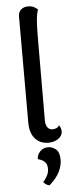

<svg xmlns="http://www.w3.org/2000/svg" viewBox="-63 -763 401 1034"><g transform="rotate(-5 137.0 -246.0)"><path d="M177 10Q130 10 103.5 -21Q77 -52 77 -107V-681Q77 -705 92 -718Q107 -731 130 -731Q150 -731 163 -723.5Q176 -716 182 -710Q172 -679 170 -634Q168 -589 168 -515L167 -113Q167 -87 177 -73.5Q187 -60 205 -60Q215 -60 225.5 -64.5Q236 -69 240 -79Q247 -70 249.5 -61.5Q252 -53 252 -45Q252 -21 229.5 -5.5Q207 10 177 10ZM162 239Q151 237 143.5 232Q136 227 129 219Q145 201 153 184.5Q161 168 161 150Q161 129 153 118Q145 107 133.5 101.5Q122 96 111 93Q111 71 127.5 52.5Q144 34 172 34Q194 34 213.5 50Q233 66 233 108Q233 138 217.5 170.5Q202 203 162 239Z"/></g></svg>

Font: Arima Medium
Style: Regular
Weight: 500
Designer: Joana Correia and Natanael Gama
Foundry: NDISCOVER
Version: Version 1.101;gftools[0.9.23]